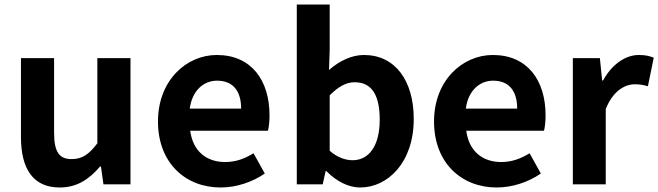

<svg xmlns="http://www.w3.org/2000/svg" viewBox="-20 -818 2921 852"><path d="M73 -560V-210C73 -70 126 14 245 14C322 14 376 -23 424 -79H428L439 0H559V-560H412V-182C374 -132 344 -112 298 -112C244 -112 220 -142 220 -229V-560Z M959 14C1029 14 1100 -10 1155 -48L1105 -138C1065 -113 1025 -99 979 -99C896 -99 836 -147 824 -238H1169C1173 -252 1176 -279 1176 -306C1176 -461 1096 -574 942 -574C807 -574 681 -461 681 -279C681 -95 803 14 959 14ZM822 -336C833 -418 885 -460 943 -460C1016 -460 1050 -412 1050 -336Z M1297 0H1412L1425 -59H1428C1474 -12 1528 14 1578 14C1701 14 1816 -97 1816 -290C1816 -461 1733 -574 1595 -574C1541 -574 1487 -548 1443 -510C1442 -509 1441 -508 1440 -507L1443 -597V-798H1297ZM1443 -149V-395C1482 -434 1516 -453 1554 -453C1631 -453 1665 -394 1665 -287C1665 -165 1613 -107 1545 -107C1515 -107 1478 -118 1443 -149Z M2184 14C2254 14 2325 -10 2380 -48L2330 -138C2290 -113 2250 -99 2204 -99C2121 -99 2061 -147 2049 -238H2394C2398 -252 2401 -279 2401 -306C2401 -461 2321 -574 2167 -574C2032 -574 1906 -461 1906 -279C1906 -95 2028 14 2184 14ZM2047 -336C2058 -418 2110 -460 2168 -460C2241 -460 2275 -412 2275 -336Z M2522 0H2668V-334C2700 -415 2753 -444 2797 -444C2820 -444 2836 -441 2855 -435L2881 -562C2863 -569 2846 -574 2815 -574C2757 -574 2697 -535 2656 -461H2652L2642 -560H2522Z"/></svg>

Font: Kinto Sans
Style: Bold
Weight: 700
Designer: Authors: Ryoko NISHIZUKA  (kana & ideographs); Paul D. Hunt (Latin, Greek & Cyrillic); Wenlong ZHANG  (bopomofo); Sandol
Foundry: Adobe Systems Incorporated, ookami Inc.
Version: Version 0.001